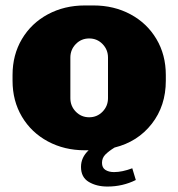

<svg xmlns="http://www.w3.org/2000/svg" viewBox="-20 -541 654 704"><path d="M588 -266V-245Q588 -153 536.5 -87Q485 -21 400 0Q379 13 366.5 25.5Q354 38 354 56Q354 74 366.5 82Q379 90 398 90Q428 90 465 76L478 119Q430 143 374 143Q334 143 305.5 126Q277 109 277 71Q277 36 305 10H291Q216 10 155.5 -22.5Q95 -55 60.5 -113Q26 -171 26 -245V-266Q26 -340 60.5 -398Q95 -456 155.5 -488.5Q216 -521 291 -521H323Q398 -521 458.5 -488.5Q519 -456 553.5 -398Q588 -340 588 -266ZM307 -111Q336 -111 356 -131.5Q376 -152 376 -181V-330Q376 -359 356 -379.5Q336 -400 307 -400Q278 -400 258 -379.5Q238 -359 238 -330V-181Q238 -152 258 -131.5Q278 -111 307 -111Z"/></svg>

Font: Chivo Black
Style: Regular
Weight: 900
Designer: Hector Gatti
Foundry: Omnibus-Type
Version: Version 1.007